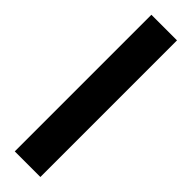

<svg xmlns="http://www.w3.org/2000/svg" viewBox="-275 -797 795 795"><g transform="rotate(45 122.0 -400.0)"><path d="M47 0V-800H197V0Z"/></g></svg>

Font: Big Shoulders Stencil Text Thin Black
Style: Regular
Weight: 900
Version: Version 2.001